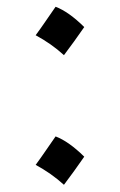

<svg xmlns="http://www.w3.org/2000/svg" viewBox="-20 -615 347 554"><path d="M140.4 -595.5Q178.5 -581 223.1 -536.9Q194.1 -495 164.5 -455.8Q146.3 -472.5 125.6 -487Q104.9 -501.5 82.9 -513.3Q97.9 -533.7 111.6 -553.8Q125.3 -574 140.4 -595.5ZM140.4 -221.4Q178.5 -206.9 223.1 -162.9Q194.1 -121 164.5 -81.8Q146.3 -98.4 125.6 -112.9Q104.9 -127.4 82.9 -139.3Q97.9 -159.7 111.6 -179.8Q125.3 -199.9 140.4 -221.4Z"/></svg>

Font: Pinar-DS1-FD Regular
Style: Regular
Weight: 400
Designer: Amin Abedi
Version: Version 3.000